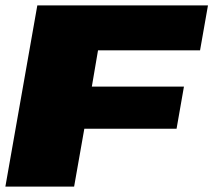

<svg xmlns="http://www.w3.org/2000/svg" viewBox="-47 -695 794 715"><path d="M-27 0H229L267 -215.5H610.5L638 -372.5H295L318 -507.5H698L727.5 -675H92Z"/></svg>

Font: Anybody Expanded Black
Style: Italic
Weight: 900
Width: 7
Italic angle: -10°
Version: Version 1.113;gftools[0.9.25]